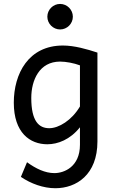

<svg xmlns="http://www.w3.org/2000/svg" viewBox="-20 -743 589 992"><path d="M483.4 -471.2C430.2 -488.8 364.3 -507.8 305.2 -507.8C127 -507.8 51.3 -362.3 51.3 -212.4C51.3 -57.1 134.8 2.4 224.6 2.4C278.3 2.4 342.3 -21.5 393.1 -85.4V4.9C393.1 118.2 312 151.4 261.2 151.4C212.9 151.4 165.5 128.4 119.6 95.2L87.9 170.9C139.6 206.1 204.1 229.5 266.1 229.5C374.5 229.5 483.4 159.7 483.4 -12.2ZM393.1 -192.9C350.6 -121.1 283.7 -80.6 234.4 -80.6C181.6 -80.6 141.6 -116.2 141.6 -236.8C141.6 -329.1 183.6 -424.8 290.5 -424.8C320.3 -424.8 362.3 -417 393.1 -405.3ZM224.6 -656.7C224.6 -620.6 254.4 -590.8 290.5 -590.8C326.7 -590.8 356.4 -620.6 356.4 -656.7C356.4 -692.9 326.7 -722.7 290.5 -722.7C254.4 -722.7 224.6 -692.9 224.6 -656.7Z"/></svg>

Font: Andika
Style: Regular
Weight: 400
Designer: Victor Gaultney, Annie Olsen, Julie Remington, Don Collingsworth, Eric Hays
Foundry: SIL International
Version: Version 1.000